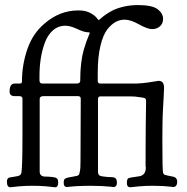

<svg xmlns="http://www.w3.org/2000/svg" viewBox="-20 -747 752 772"><path d="M243.2 -643.6Q213.9 -643.6 192.4 -624.5Q170.9 -605.5 159.7 -573.7Q148.4 -542 143.6 -509.3Q138.7 -476.6 138.7 -441.4V-423.8Q138.7 -411.1 150.4 -411.1H288.1Q302.7 -411.1 302.7 -422.9V-430.7Q302.7 -463.9 306.6 -494.6Q310.5 -525.4 316.4 -545.4Q322.3 -565.4 327.6 -580.6Q333 -595.7 336.9 -604Q340.8 -612.3 340.8 -613.3Q340.8 -617.2 336.9 -617.2H334Q318.4 -617.2 290.5 -630.4Q262.7 -643.6 243.2 -643.6ZM535.2 -726.6Q591.8 -726.6 613.8 -710Q635.7 -693.4 635.7 -670.9Q635.7 -652.3 623 -641.1Q610.4 -629.9 591.8 -629.9Q573.2 -629.9 539.1 -648.9Q504.9 -668 481.4 -668Q462.9 -668 445.8 -659.2Q428.7 -650.4 411.6 -628.9Q394.5 -607.4 383.8 -562.5Q373 -517.6 373 -454.1V-421.9Q373 -411.1 382.8 -411.1H529.3Q552.7 -412.1 573.2 -415Q593.8 -418 604.5 -419.9Q615.2 -421.9 618.2 -421.9Q639.6 -421.9 639.6 -394.5Q639.6 -393.6 639.2 -381.8Q638.7 -370.1 637.7 -350.6Q636.7 -331.1 635.3 -306.6Q633.8 -282.2 633.3 -249Q632.8 -215.8 632.8 -183.6Q632.8 -60.5 635.7 -52.7Q637.7 -45.9 643.1 -43.9Q648.4 -42 673.8 -37.1Q692.4 -34.2 692.4 -16.6Q692.4 4.9 675.8 4.9Q673.8 4.9 663.6 3.4Q653.3 2 634.8 1Q616.2 0 594.7 0Q581.1 0 566.9 0.5Q552.7 1 542.5 2Q532.2 2.9 523.4 3.9Q514.6 4.9 509.8 5.4Q504.9 5.9 503.9 5.9Q490.2 5.9 490.2 -10.7Q490.2 -27.3 496.1 -30.3Q502 -33.2 539.1 -38.1Q566.4 -42 566.4 -74.2L565.4 -77.1V-120.1Q565.4 -177.7 565.9 -227.5Q566.4 -277.3 566.9 -306.2Q567.4 -335 567.4 -340.8Q567.4 -349.6 562.5 -352.1Q557.6 -354.5 540 -356.4Q523.4 -359.4 505.9 -359.4H382.8Q374 -359.4 374 -347.7V-57.6Q374 -43.9 381.8 -40.5Q389.6 -37.1 415 -35.2Q426.8 -35.2 433.6 -34.2Q450.2 -33.2 450.2 -12.7Q450.2 4.9 435.5 4.9Q433.6 4.9 421.4 3.4Q409.2 2 388.2 1Q367.2 0 341.8 0Q328.1 0 313.5 0.5Q298.8 1 288.1 1.5Q277.3 2 268.6 2.9Q259.8 3.9 254.9 4.4Q250 4.9 249 4.9Q236.3 4.9 236.3 -10.7Q236.3 -14.6 236.3 -17.1Q236.3 -19.5 237.3 -22Q238.3 -24.4 238.8 -25.9Q239.3 -27.3 241.7 -28.3Q244.1 -29.3 245.1 -30.3Q246.1 -31.2 250 -32.2Q253.9 -33.2 256.3 -33.7Q258.8 -34.2 265.1 -35.2Q271.5 -36.1 275.4 -37.1Q278.3 -38.1 282.7 -38.6Q287.1 -39.1 289.1 -39.6Q291 -40 294.4 -42Q297.9 -43.9 298.8 -47.9Q299.8 -51.8 301.3 -58.6Q302.7 -65.4 303.2 -75.7Q303.7 -85.9 303.7 -100.6L304.7 -349.6Q304.7 -360.4 293.9 -360.4H154.3Q139.6 -360.4 139.6 -348.6V-59.6V-57.6Q139.6 -39.1 158.2 -37.1Q165 -37.1 174.3 -36.6Q183.6 -36.1 187.5 -35.6Q191.4 -35.2 197.3 -34.2Q203.1 -33.2 205.1 -32.2Q207 -31.2 209.5 -28.8Q211.9 -26.4 212.9 -22.5Q213.9 -18.6 213.9 -13.7Q213.9 5.9 202.1 5.9Q201.2 5.9 196.3 5.4Q191.4 4.9 182.6 3.9Q173.8 2.9 163.6 2Q153.3 1 139.2 0.5Q125 0 111.3 0Q97.7 0 83.5 0.5Q69.3 1 59.1 2Q48.8 2.9 40.5 3.9Q32.2 4.9 27.3 5.4Q22.5 5.9 21.5 5.9Q7.8 5.9 7.8 -16.6Q7.8 -24.4 10.7 -28.3Q13.7 -32.2 17.6 -33.2Q21.5 -34.2 32.2 -35.6Q43 -37.1 51.8 -39.1Q65.4 -42 66.4 -54.7Q70.3 -79.1 70.3 -203.1V-349.6Q70.3 -360.4 57.6 -360.4H39.1Q18.6 -360.4 18.6 -378.9Q18.6 -411.1 39.1 -411.1H60.5Q68.4 -411.1 68.4 -419.9V-420.9Q68.4 -487.3 90.3 -550.3Q112.3 -613.3 159.2 -652.3Q219.7 -705.1 294.9 -705.1H295.9Q324.2 -705.1 342.3 -695.3Q360.4 -685.5 368.2 -675.8Q376 -666 377 -666Q377.9 -666 384.8 -672.4Q391.6 -678.7 403.8 -687.5Q416 -696.3 433.1 -705.1Q450.2 -713.9 477.1 -720.2Q503.9 -726.6 535.2 -726.6Z"/></svg>

Font: Goudy Bookletter 1911
Style: Regular
Weight: 400
Version: Version 2010.07.03